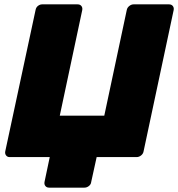

<svg xmlns="http://www.w3.org/2000/svg" viewBox="-20 -720 816 880"><path d="M205 140Q194 140 188 132.5Q182 125 184 114L208 0H24Q14 0 8 -7.5Q2 -15 4 -26L143 -674Q145 -686 154 -693Q163 -700 173 -700H336Q347 -700 353 -692.5Q359 -685 357 -674L254 -190H458L561 -674Q563 -685 572.5 -692.5Q582 -700 592 -700H755Q766 -700 772 -692.5Q778 -685 776 -674L638 -26Q636 -15 626.5 -7.5Q617 0 606 0H423L398 114Q397 125 387.5 132.5Q378 140 367 140Z"/></svg>

Font: Rubik ExtraBold
Style: Italic
Weight: 800
Italic angle: -12°
Designer: Hubert and Fischer
Foundry: Hubert and Fischer
Version: Version 2.300;gftools[0.9.30]